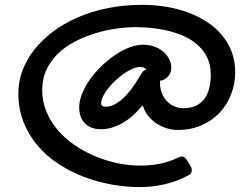

<svg xmlns="http://www.w3.org/2000/svg" viewBox="-20 -615 1028 786"><path d="M942.9 -319.8Q942.9 -272.9 926.5 -230Q910.2 -187 879.9 -154.5Q849.6 -122.1 805.9 -102.5Q762.2 -83 708 -83Q686 -83 663.8 -89.6Q641.6 -96.2 622.1 -108.6Q602.5 -121.1 587.4 -139.6Q572.3 -158.2 564.9 -182.1H562Q522.5 -133.8 479 -109.9Q435.5 -85.9 394 -85.9Q351.6 -85.9 327.9 -109.9Q304.2 -133.8 304.2 -175.8Q304.2 -202.1 316.2 -231.7Q328.1 -261.2 348.1 -289.6Q368.2 -317.9 394.8 -343.8Q421.4 -369.6 450.4 -389.4Q479.5 -409.2 509.5 -420.7Q539.6 -432.1 566.9 -432.1Q588.9 -432.1 609.6 -425Q630.4 -418 646.2 -405.3Q662.1 -392.6 671.6 -375Q681.2 -357.4 681.2 -335.9Q681.2 -325.7 677.2 -316.9Q673.3 -308.1 667 -301Q660.6 -293.9 652.3 -289.6Q644 -285.2 634.8 -284.2V-278.8Q634.8 -251 643.8 -230.7Q652.8 -210.4 667 -197.3Q681.2 -184.1 697.8 -178Q714.4 -171.9 730 -171.9Q759.8 -171.9 781 -181.6Q802.2 -191.4 815.9 -209.2Q829.6 -227.1 836.2 -252.4Q842.8 -277.8 842.8 -309.1Q842.8 -350.6 827.4 -381.1Q812 -411.6 786.6 -433.3Q761.2 -455.1 729 -468.8Q696.8 -482.4 662.8 -490.2Q628.9 -498 596.4 -501Q564 -503.9 538.1 -503.9Q500.5 -503.9 457.5 -498Q414.6 -492.2 371.6 -479.2Q328.6 -466.3 289.1 -446Q249.5 -425.8 219.2 -397.2Q189 -368.7 170.9 -331.1Q152.8 -293.5 152.8 -246.1Q152.8 -199.7 169.7 -158.7Q186.5 -117.7 215.8 -83.3Q245.1 -48.8 284.4 -21.7Q323.7 5.4 368.4 24.2Q413.1 43 460.9 53Q508.8 63 555.2 63Q595.7 63 634.8 55.2Q673.8 47.4 710 29.8Q713.9 28.3 717.5 27.1Q721.2 25.9 724.1 25.9Q735.4 25.9 745.1 40L761.2 66.9Q763.7 70.8 764.4 75Q765.1 79.1 765.1 82Q765.1 96.2 751 103Q701.2 128.9 651.9 139.9Q602.5 150.9 551.8 150.9Q495.6 150.9 437 140.4Q378.4 129.9 323.2 108.9Q268.1 87.9 219.2 55.9Q170.4 23.9 134 -18.8Q97.7 -61.5 76.4 -115.2Q55.2 -168.9 55.2 -233.9Q55.2 -280.8 71.8 -325.7Q88.4 -370.6 119.6 -410.6Q150.9 -450.7 195.8 -484.6Q240.7 -518.6 296.9 -543.2Q353 -567.9 419.9 -581.5Q486.8 -595.2 562 -595.2Q611.8 -595.2 659.7 -587.4Q707.5 -579.6 749.8 -564Q792 -548.3 827.4 -525.1Q862.8 -502 888.4 -471.4Q914.1 -440.9 928.5 -402.8Q942.9 -364.7 942.9 -319.8ZM549.8 -298.8Q557.6 -313 563.7 -320.3Q569.8 -327.6 579.1 -330.1Q574.7 -335.4 568.8 -338.1Q563 -340.8 553.2 -340.8Q539.6 -340.8 522.5 -333.5Q505.4 -326.2 487.8 -314Q470.2 -301.8 453.4 -286.1Q436.5 -270.5 423.3 -253.9Q410.2 -237.3 402.1 -221.2Q394 -205.1 394 -191.9Q394 -178.2 414.1 -178.2Q444.3 -178.2 479.5 -208.5Q514.6 -238.8 549.8 -298.8Z"/></svg>

Font: Gochi Hand
Style: Regular
Weight: 400
Designer: Juan Pablo del Peral
Foundry: Juan Pablo del Peral
Version: Version 1.001